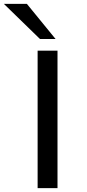

<svg xmlns="http://www.w3.org/2000/svg" viewBox="-64 -965 444 985"><path d="M129 0V-705H231V0ZM141 -765 -44 -945H74L221 -765Z"/></svg>

Font: Nunito Sans 7pt Expanded
Style: Regular
Weight: 400
Width: 7
Designer: Vernon Adams
Foundry: Vernon Adams
Version: Version 3.101;gftools[0.9.27]